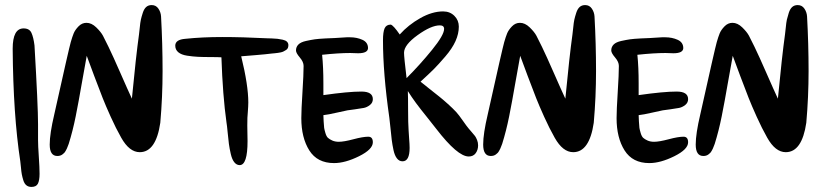

<svg xmlns="http://www.w3.org/2000/svg" viewBox="-20 -679 3248 757"><path d="M73 -567Q96 -567 104 -549.5Q112 -532 116 -500Q130 -260 130 -189V-127Q130 -105 133 -61.5Q136 -18 136 6Q136 32 129.5 45Q123 58 104 58Q92 58 84 51.5Q76 45 72 32Q68 19 66 8.5Q64 -2 62.5 -20Q61 -38 60 -43Q32 -226 30 -487Q30 -567 73 -567Z M615 -614Q621 -506 621 -399Q621 -297 612 -195Q595 -79 531 -79Q490 -79 458 -136Q437 -173 416.5 -218.5Q396 -264 385 -292Q374 -320 351.5 -379.5Q329 -439 322 -459Q315 -423 302.5 -350.5Q290 -278 278.5 -220.5Q267 -163 251 -112Q250 -110 247.5 -103Q245 -96 243.5 -93Q242 -90 239 -84.5Q236 -79 233 -76Q230 -73 226 -70Q222 -67 217 -65.5Q212 -64 206 -64Q176 -64 176 -109Q176 -152 194 -228Q252 -489 259 -513Q265 -534 270.5 -547.5Q276 -561 289.5 -575Q303 -589 321 -589Q341 -589 359.5 -571Q378 -553 386 -538Q394 -523 408 -494Q425 -459 455 -390.5Q485 -322 500 -290Q516 -457 528 -543Q529 -548 531 -569.5Q533 -591 535.5 -602Q538 -613 543 -628.5Q548 -644 556.5 -651.5Q565 -659 578 -659Q595 -659 604.5 -645Q614 -631 615 -614Z M711 -526Q778 -533 856 -533Q936 -533 1033 -528Q1037 -528 1051 -527.5Q1065 -527 1074 -526Q1083 -525 1094.5 -522.5Q1106 -520 1111.5 -514.5Q1117 -509 1117 -501Q1117 -495 1115 -490Q1113 -485 1108 -482Q1103 -479 1098.5 -476.5Q1094 -474 1087 -472.5Q1080 -471 1075.5 -470.5Q1071 -470 1063 -469Q1055 -468 1052 -468Q1029 -465 986 -461.5Q943 -458 931 -457Q959 -343 959 -275Q959 -262 957 -236Q955 -220 955 -184Q955 -173 955.5 -153Q956 -133 956 -123Q956 -28 925 -28Q913 -28 904 -39Q895 -50 890 -71.5Q885 -93 882.5 -111.5Q880 -130 877.5 -157.5Q875 -185 873 -196Q858 -303 853 -453Q840 -454 810.5 -454Q781 -454 760.5 -455Q740 -456 717.5 -459.5Q695 -463 683 -473Q671 -483 671 -499Q671 -523 711 -526Z M1431 -489Q1430 -469 1392 -469Q1387 -469 1376.5 -469.5Q1366 -470 1361 -470Q1315 -470 1250 -463Q1255 -415 1255 -350V-304Q1353 -318 1405 -318Q1450 -318 1450 -288Q1450 -274 1438.5 -265Q1427 -256 1414.5 -253.5Q1402 -251 1379.5 -248Q1357 -245 1350 -244Q1343 -243 1308.5 -235Q1274 -227 1255 -225Q1255 -220 1256 -201Q1257 -182 1258 -175Q1259 -168 1263 -154.5Q1267 -141 1273 -135.5Q1279 -130 1290 -125Q1301 -120 1316 -120Q1336 -120 1373.5 -130Q1411 -140 1432 -140Q1450 -140 1450 -118Q1450 -90 1395.5 -63Q1341 -36 1297 -36Q1231 -36 1199.5 -86Q1168 -136 1168 -213Q1168 -245 1172.5 -315.5Q1177 -386 1177 -419Q1177 -435 1162 -452.5Q1147 -470 1147 -480Q1147 -494 1156.5 -503.5Q1166 -513 1186.5 -517.5Q1207 -522 1221 -524Q1235 -526 1263.5 -527.5Q1292 -529 1299 -529L1347 -532H1360Q1387 -532 1409 -522Q1431 -512 1431 -489Z M1789 -574Q1789 -546 1776 -517Q1763 -488 1735.5 -456Q1708 -424 1690.5 -406.5Q1673 -389 1638 -357Q1649 -348 1673 -329Q1697 -310 1711.5 -298.5Q1726 -287 1745.5 -269.5Q1765 -252 1779 -237Q1789 -226 1805 -203Q1821 -180 1828 -172Q1831 -168 1840 -158Q1849 -148 1853 -142.5Q1857 -137 1861 -127Q1865 -117 1865 -106Q1865 -88 1855.5 -75Q1846 -62 1828 -62Q1784 -62 1700 -171Q1692 -182 1664.5 -216Q1637 -250 1620 -273Q1603 -296 1588 -320Q1589 -298 1589 -245.5Q1589 -193 1591 -165Q1591 -159 1593 -134Q1595 -109 1595 -96Q1595 -43 1567 -43Q1554 -43 1545 -54.5Q1536 -66 1531.5 -87Q1527 -108 1524.5 -127.5Q1522 -147 1519.5 -174.5Q1517 -202 1515 -215Q1490 -390 1490 -520Q1490 -553 1496.5 -567.5Q1503 -582 1521 -582Q1532 -578 1556 -543Q1590 -581 1637 -607.5Q1684 -634 1727 -634Q1754 -634 1771.5 -616.5Q1789 -599 1789 -574ZM1714 -579Q1680 -579 1626.5 -540.5Q1573 -502 1573 -471Q1573 -454 1583 -371Q1636 -424 1683.5 -482.5Q1731 -541 1731 -565Q1731 -579 1714 -579Z M2324 -614Q2330 -506 2330 -399Q2330 -297 2321 -195Q2304 -79 2240 -79Q2199 -79 2167 -136Q2146 -173 2125.5 -218.5Q2105 -264 2094 -292Q2083 -320 2060.5 -379.5Q2038 -439 2031 -459Q2024 -423 2011.5 -350.5Q1999 -278 1987.5 -220.5Q1976 -163 1960 -112Q1959 -110 1956.5 -103Q1954 -96 1952.5 -93Q1951 -90 1948 -84.5Q1945 -79 1942 -76Q1939 -73 1935 -70Q1931 -67 1926 -65.5Q1921 -64 1915 -64Q1885 -64 1885 -109Q1885 -152 1903 -228Q1961 -489 1968 -513Q1974 -534 1979.5 -547.5Q1985 -561 1998.5 -575Q2012 -589 2030 -589Q2050 -589 2068.5 -571Q2087 -553 2095 -538Q2103 -523 2117 -494Q2134 -459 2164 -390.5Q2194 -322 2209 -290Q2225 -457 2237 -543Q2238 -548 2240 -569.5Q2242 -591 2244.5 -602Q2247 -613 2252 -628.5Q2257 -644 2265.5 -651.5Q2274 -659 2287 -659Q2304 -659 2313.5 -645Q2323 -631 2324 -614Z M2674 -489Q2673 -469 2635 -469Q2630 -469 2619.5 -469.5Q2609 -470 2604 -470Q2558 -470 2493 -463Q2498 -415 2498 -350V-304Q2596 -318 2648 -318Q2693 -318 2693 -288Q2693 -274 2681.5 -265Q2670 -256 2657.5 -253.5Q2645 -251 2622.5 -248Q2600 -245 2593 -244Q2586 -243 2551.5 -235Q2517 -227 2498 -225Q2498 -220 2499 -201Q2500 -182 2501 -175Q2502 -168 2506 -154.5Q2510 -141 2516 -135.5Q2522 -130 2533 -125Q2544 -120 2559 -120Q2579 -120 2616.5 -130Q2654 -140 2675 -140Q2693 -140 2693 -118Q2693 -90 2638.5 -63Q2584 -36 2540 -36Q2474 -36 2442.5 -86Q2411 -136 2411 -213Q2411 -245 2415.5 -315.5Q2420 -386 2420 -419Q2420 -435 2405 -452.5Q2390 -470 2390 -480Q2390 -494 2399.5 -503.5Q2409 -513 2429.5 -517.5Q2450 -522 2464 -524Q2478 -526 2506.5 -527.5Q2535 -529 2542 -529L2590 -532H2603Q2630 -532 2652 -522Q2674 -512 2674 -489Z M3162 -614Q3168 -506 3168 -399Q3168 -297 3159 -195Q3142 -79 3078 -79Q3037 -79 3005 -136Q2984 -173 2963.5 -218.5Q2943 -264 2932 -292Q2921 -320 2898.5 -379.5Q2876 -439 2869 -459Q2862 -423 2849.5 -350.5Q2837 -278 2825.5 -220.5Q2814 -163 2798 -112Q2797 -110 2794.5 -103Q2792 -96 2790.5 -93Q2789 -90 2786 -84.5Q2783 -79 2780 -76Q2777 -73 2773 -70Q2769 -67 2764 -65.5Q2759 -64 2753 -64Q2723 -64 2723 -109Q2723 -152 2741 -228Q2799 -489 2806 -513Q2812 -534 2817.5 -547.5Q2823 -561 2836.5 -575Q2850 -589 2868 -589Q2888 -589 2906.5 -571Q2925 -553 2933 -538Q2941 -523 2955 -494Q2972 -459 3002 -390.5Q3032 -322 3047 -290Q3063 -457 3075 -543Q3076 -548 3078 -569.5Q3080 -591 3082.5 -602Q3085 -613 3090 -628.5Q3095 -644 3103.5 -651.5Q3112 -659 3125 -659Q3142 -659 3151.5 -645Q3161 -631 3162 -614Z"/></svg>

Font: Because We Mentor
Style: Regular
Weight: 400
Designer: Liz Wetzel, Aaron Williamson, Russ McMullin
Foundry: Red Hat
Version: Version 1.000